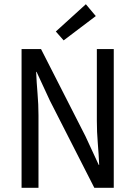

<svg xmlns="http://www.w3.org/2000/svg" viewBox="-20 -888 640 908"><path d="M82 0V-656H174L384 -244L447 -108H449Q447 -157 442.5 -210.5Q438 -264 438 -316V-656H518V0H426L216 -412L153 -548H151Q153 -498 157.5 -446Q162 -394 162 -343V0ZM281 -697 244 -739 386 -868 433 -812Z"/></svg>

Font: Source Code Variable
Style: Regular
Weight: 400
Monospace: yes
Designer: Paul D. Hunt, Teo Tuominen
Foundry: Adobe Systems Incorporated
Version: Version 1.010;hotconv 1.0.106;makeotfexe 2.5.65593